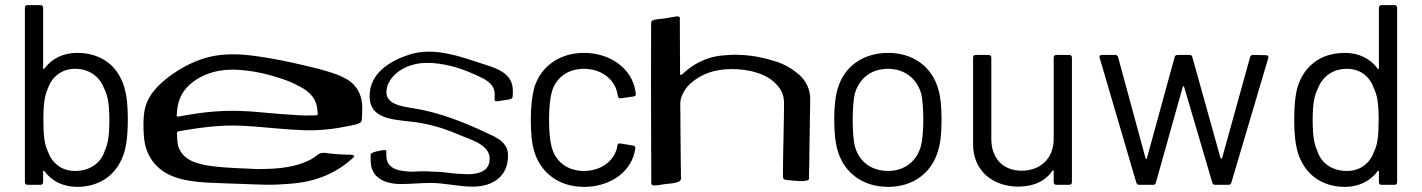

<svg xmlns="http://www.w3.org/2000/svg" viewBox="-20 -720 5540 748"><path d="M465 -377C442 -460 378 -514 280 -514C227 -514 182 -492 153 -453C150 -450 148 -451 148 -454V-690C148 -696 144 -700 138 -700H87C81 -700 77 -696 77 -690V-10C77 -4 81 0 87 0H138C144 0 148 -4 148 -10V-52C148 -55 150 -56 153 -53C182 -14 227 8 280 8C375 8 439 -45 464 -126C474 -161 478 -202 478 -253C478 -302 475 -343 465 -377ZM388 -132C373 -84 329 -54 273 -54C218 -54 182 -86 166 -131C154 -157 149 -187 149 -253C149 -320 155 -350 167 -377C183 -421 220 -452 273 -452C327 -452 367 -422 384 -379C398 -352 406 -322 406 -253C406 -188 400 -159 388 -132Z M985.8 -61.1C985.8 -61.8 907.5 -64.3 900.7 -65C870.8 -66.9 840.8 -68.2 811.1 -72.1C796 -74 780.8 -75.9 766.3 -79.8C752.2 -83.4 737.3 -87.2 724.5 -94C712.2 -100.4 700.6 -108.5 691.6 -119.1C682.9 -129.8 675.5 -142.6 672.9 -156.2C671.6 -163.3 671 -170 670.6 -177.1C670.6 -181 670 -185.2 670 -189.1C670 -192.3 670 -195.8 669.7 -199C669.4 -201.9 669.4 -205.2 671.9 -206.8C674.2 -208.4 677.7 -208.7 680.6 -209.4C688.4 -210.6 695.8 -211.9 703.5 -213.2C763.8 -223.5 824.3 -230.9 885.9 -230.9C947.1 -230.9 1008.4 -223.5 1069.6 -218.7C1099.5 -216.1 1129.8 -213.9 1160.1 -212.9C1190.4 -211.6 1221 -212.6 1251.3 -215.5C1281.6 -218.4 1311.9 -223.5 1341.9 -229.7C1349.3 -231.3 1356.4 -232.9 1363.8 -234.5C1370.6 -236.1 1377.3 -238 1383.1 -241.9C1387.6 -245.1 1389.6 -249.3 1389.6 -254.8C1389.6 -261.9 1390.5 -269 1390.9 -276.1C1391.5 -290.9 1391.8 -304.7 1390.2 -319.2C1388.6 -332.5 1385.4 -345.3 1379.9 -357.6C1369.9 -380.1 1352.5 -399.2 1330.9 -411.4C1324.8 -414.9 1318.4 -418.2 1311.9 -421.4C1305.5 -424.6 1298.7 -427.2 1291.9 -429.8C1278.1 -434.9 1264.2 -439.4 1250 -443.6C1221 -452.3 1190.7 -459.1 1161.1 -466.2C1101.5 -480.4 1041.5 -492.6 981 -501C921.3 -509.4 860.1 -512.9 800.8 -499.4C742.5 -486.2 688.7 -458.4 640.7 -423C617.1 -405.6 595.2 -385.9 577.2 -363.1C559.5 -340.5 546.9 -314.1 542.4 -285.4C537.6 -255.4 538.5 -225.1 540.1 -195.2C541.7 -166.2 548.5 -136.5 562.7 -110.7C575.9 -86.3 596.2 -65.3 619.7 -50.2C644.5 -34.1 672.6 -24.7 701.3 -18.9C761.8 -6.7 824.7 -7.6 886.2 -4.7C916.2 -3.4 946.5 -2.5 976.8 -1.5C1006.7 -0.2 1036.7 0.4 1066.4 -1.2C1096.6 -2.8 1126.6 -4.7 1156.6 -9.6C1186.6 -14.1 1215.2 -22.8 1243.3 -33.7C1270.7 -44.7 1296.8 -59.2 1320.6 -76.6C1332.2 -85 1343.5 -93.7 1353.8 -103.7C1355.7 -105.6 1359.9 -109.1 1359.6 -112C1359.3 -114.6 1355.1 -115.6 1352.8 -116.2C1345.7 -118.2 1338 -117.2 1330.9 -117.5C1315.8 -118.2 1300.3 -118.5 1285.2 -120.1C1277.7 -120.7 1270.3 -121.4 1262.9 -122.3C1255.2 -123.3 1247.8 -124.9 1240 -124.6C1233.3 -124.3 1226.5 -123 1220.7 -119.1C1214.6 -114.9 1209.1 -110.1 1203 -106.2C1191.1 -98.2 1177.5 -91.7 1164.3 -86.6C1136.3 -75.6 1107.3 -69.8 1077.6 -66C1047 -62.1 1016.4 -61.8 985.8 -61.1ZM1175 -269.9C1164.3 -270.3 1153.7 -270.6 1142.7 -271.2C1099.9 -273.2 1057 -277 1014.2 -280.9C971.3 -285.1 928.1 -288.3 884.9 -288.3C842.1 -288.3 799.2 -285.1 756.7 -279.3C735.1 -276.4 713.8 -272.5 692.6 -269C687.7 -268 682.6 -267.4 677.7 -266.4C674.2 -265.7 668.7 -264.1 668.4 -269.3C668.1 -274.1 669.4 -279.6 669.7 -284.4C670 -289.6 670.6 -294.7 671.3 -299.9C674.2 -319.9 680.3 -339.2 690.9 -356.6C701.6 -373.4 715.4 -388.5 731.2 -400.4C764.1 -425.6 804.1 -440.4 845 -445.9C886.9 -451.4 929.4 -447.8 971 -440.7C1012.9 -433.6 1054.1 -421.7 1094.1 -407.5C1113.7 -400.4 1132.7 -391.4 1150.8 -381.4C1167.9 -372.1 1184 -360.8 1196.2 -345.3C1202.3 -337.6 1207.2 -328.9 1210.4 -319.9C1213.9 -309.9 1215.6 -299.6 1216.8 -289.3C1217.2 -286.7 1217.2 -284.1 1217.5 -281.5C1217.5 -279.6 1218.5 -276.7 1217.8 -274.8C1216.8 -270.6 1209.1 -270.3 1205.6 -270.3C1202.7 -270.3 1175 -270.6 1175 -269.9Z M1479.8 -135.6C1468.8 -135.6 1425 -127.8 1424.1 -118C1424.1 -117.1 1423.8 -116.1 1423.8 -115.2C1423.8 -107.9 1424.1 -100.7 1424.1 -93.5C1424.1 -29.1 1476.7 -3 1542.3 -3C1581.3 -3 1616.1 -7.3 1656.1 -7.3C1715.3 -7.3 1764.3 7.1 1822.4 7.1C1900.2 7.1 1959 -33.5 1959 -111.8C1960.9 -156 1929 -176.5 1899.9 -191.1C1817.4 -230.5 1730.7 -268.2 1633.8 -290C1567.1 -306 1465.2 -301 1488.9 -384.2C1507 -438.3 1571.1 -475 1642.7 -475C1650.4 -475.2 1658.3 -475 1666.2 -474.5C1732.7 -468.7 1786.5 -449.8 1837 -426.5C1865.8 -413.5 1907.2 -395.3 1907.2 -353.7C1907.4 -348.4 1907.2 -343.1 1907.2 -337.8C1907.2 -335.9 1906.9 -333.7 1906.9 -331.8C1906.9 -327.5 1911 -325.3 1915.6 -325.3C1932.8 -328.2 1949.4 -329.7 1965.3 -333C1977.4 -336 1977.8 -340.7 1977.8 -354.4C1977.8 -357.3 1978 -360.2 1978 -363.1C1978 -364.5 1977.8 -366.2 1977.8 -367.9C1977.8 -434.3 1915.6 -453.7 1864.4 -470C1785 -494.8 1673.3 -540.9 1572.1 -506.5C1504 -484.3 1420 -437.2 1420 -346C1420 -243.7 1535.1 -256.1 1619.4 -240.8C1677.5 -230.4 1727 -213.2 1774.6 -192.5C1819.3 -173.7 1899.2 -152.8 1886.3 -88C1880 -53.1 1844.3 -41.4 1803.1 -41.4H1796.4C1791.6 -41.6 1786.6 -42.1 1781.8 -42.4C1753 -42.4 1725.8 -47.5 1697.7 -50.1C1680.8 -50.1 1663.5 -51.7 1645.8 -52.5H1620.3C1616.3 -52.5 1612.4 -52.2 1606.9 -52C1602.1 -52 1595.4 -52 1587.7 -51C1534.6 -52.6 1485.1 -60.1 1485.1 -114.9C1485.1 -119.2 1485.3 -123.6 1485.3 -127.9C1485.3 -132.5 1484 -135.3 1479.8 -135.6Z M2255 8C2353 8 2431 -45 2451 -122C2453 -130 2454 -137 2455 -142C2456 -149 2452 -152 2446 -153L2397 -161C2391 -162 2386 -160 2385 -153C2385 -152 2385 -151 2384 -149V-145C2372 -93 2322 -54 2255 -54C2187 -54 2141 -94 2128 -152C2123 -172 2119 -205 2119 -254C2119 -299 2123 -334 2128 -355C2141 -412 2187 -452 2255 -452C2324 -452 2373 -410 2384 -361L2387 -346C2388 -340 2392 -336 2398 -337L2448 -344C2454 -345 2458 -348 2457 -355C2456 -363 2454 -373 2451 -385C2431 -456 2356 -514 2255 -514C2158 -514 2085 -459 2061 -377C2053 -346 2048 -310 2048 -255C2048 -204 2051 -165 2061 -131C2086 -47 2157 8 2255 8Z M2629.3 -442.7C2629.3 -445.6 2629.3 -448.5 2629.3 -451.3C2629.3 -453.1 2629.3 -454.9 2629.3 -456.6C2629.3 -458.8 2629.3 -460.9 2629.3 -463C2629.5 -470.1 2629.3 -476.7 2629.3 -483.5C2629.1 -502.5 2628.9 -515.4 2628.9 -534.5C2628.9 -537.9 2629 -541.2 2629 -544.6V-550.6C2629 -553.7 2628.9 -556.8 2628.9 -559.9C2628.9 -574.5 2628.7 -589.6 2628.7 -604.3C2628.7 -607.5 2628.7 -610.7 2628.6 -613.8C2628.6 -622.5 2628.5 -629.6 2628.5 -639C2628.5 -642.8 2628.7 -646.7 2628.7 -650.7C2628.7 -656.2 2619 -656.7 2613.8 -655.8C2599.3 -653.6 2584.8 -650.6 2570 -648.3C2555.3 -646 2534.6 -646.3 2522.1 -640C2515.5 -636.6 2516.6 -629.3 2516.6 -619.9C2516.6 -614.7 2516.7 -609.5 2516.7 -604.3C2516.7 -586.9 2516.4 -569.2 2516.4 -552C2516.4 -548.2 2516.5 -544.3 2516.5 -540.5C2516.5 -536.7 2516.4 -532.9 2516.4 -529.1V-477.1C2516.4 -471 2516.3 -465 2516.3 -459C2516.3 -452.6 2516.4 -446.1 2516.4 -439.6C2516.4 -432.2 2516.3 -424.8 2516.3 -417.5V-376C2516.3 -358.2 2516.4 -340.4 2516.4 -322.7V-282.4C2516.5 -278.9 2516.5 -275.4 2516.5 -271.9V-255.5C2516.5 -252.4 2516.6 -249.4 2516.6 -246.3C2516.6 -243.3 2516.5 -240.4 2516.5 -237.4C2516.5 -229.4 2516.7 -221.1 2516.7 -212.9C2516.7 -204.1 2516.7 -195.3 2516.7 -186.5C2516.7 -167.6 2516.8 -148.6 2516.8 -129.8C2516.8 -122.6 2517.1 -115.2 2517.1 -108.3C2517.1 -104.9 2517.1 -101.6 2517.1 -98.2C2517.1 -75.9 2517.2 -53 2517.2 -31.2C2517.3 -22.6 2517.5 -13.7 2517.5 -4.9C2517.5 0.4 2524 2.8 2528.9 2.6C2542 2.2 2554.5 -0.2 2566.7 -2.1C2585.3 -4.9 2613.7 -5.1 2628.2 -14.8C2631.7 -17.2 2636.1 -27.7 2632.5 -33.8C2633.5 -38.3 2632.6 -43.1 2632.6 -47.6C2632.6 -50.1 2632.7 -52.5 2632.7 -55C2632.7 -57.8 2632.6 -60.6 2632.6 -63.6C2632.5 -68.9 2632.2 -74.7 2632.2 -79.8C2632.2 -85.3 2632.1 -90.4 2632.1 -95.9C2632.1 -115.6 2631.3 -136 2631.7 -156.8C2630.7 -158.5 2631.5 -164 2631.4 -166.9V-172.9C2631.4 -174.8 2631.4 -176.6 2631.4 -178.4C2631.4 -180.5 2631.5 -182.5 2631.5 -184.6C2631.5 -187.8 2630.4 -193.7 2631.6 -195.8C2630.4 -197 2631.1 -202.7 2631.1 -205.6C2631.1 -210.8 2631 -216.3 2631 -221.7C2631 -227.4 2631 -233 2630.9 -238.6C2630.9 -250.5 2630.4 -264.4 2630.7 -277.9C2630.7 -280.4 2630.5 -282.7 2630.5 -285.1C2630.5 -286.9 2630.3 -288.6 2630.3 -290.3C2630.3 -293.7 2630.4 -297.1 2630.5 -300.5C2630.5 -302.1 2630.2 -303.8 2630.2 -305.3C2630.2 -308 2630.1 -310.3 2630.1 -313C2630.1 -326.4 2633.1 -339.8 2637.4 -349.3C2641.4 -358.6 2646.1 -366.1 2651.3 -374C2655.5 -380.4 2661.5 -386.7 2667.1 -392C2705.3 -427.5 2757.2 -450.9 2830.3 -450.9C2902.5 -450.9 2967.1 -431.5 3003.5 -392.7C3021.3 -373.8 3034.8 -353.3 3034.5 -316.1C3034 -225 3030.7 -133.4 3030.2 -40.8C3030.2 -40.1 3030.2 -39.4 3030.2 -38.8C3029.9 -25.9 3031.3 -20.1 3043 -19.1C3059.9 -17.7 3133.2 -6.9 3132.1 -24.6C3131 -40.8 3132.4 -57.1 3132.6 -73.9C3132.6 -75.1 3132.8 -76.3 3132.8 -77.5C3132.8 -90.5 3133.2 -103.4 3133.2 -116.4C3133.2 -121 3133.1 -125.6 3133.1 -130.2C3133.1 -131.2 3133.4 -132.3 3133.4 -133.3C3133.5 -141.1 3133.8 -148.9 3133.8 -156.4C3133.8 -159.9 3133.6 -163.5 3133.6 -167.1C3133.6 -168 3133.8 -169.1 3133.8 -170.2C3134 -177.3 3134.3 -184.2 3134.3 -190.6C3134.3 -193.9 3134.6 -197.1 3134.6 -200.1C3134.6 -202.8 3134.5 -205.4 3134.5 -208C3134.5 -217.1 3134.8 -226.5 3135 -235.6C3135 -238.9 3135 -242.4 3135 -245.9C3135 -248.9 3135.2 -251.8 3135.2 -254.7C3135.3 -257 3135.2 -259.2 3135.1 -261.5C3135.1 -267.4 3135.2 -274.1 3135.8 -280.6C3135.8 -280.9 3135.8 -281.2 3135.8 -281.5C3135.8 -283.8 3135.8 -286.1 3135.8 -288.4C3135.8 -295.1 3136.1 -301.4 3136.1 -308.3C3136 -313.5 3136.3 -318.7 3136.4 -323.6C3136.4 -324.6 3136.4 -325.6 3136.4 -326.5C3138.8 -372.6 3117.8 -407.8 3093.2 -429C3069.2 -449.8 3040.8 -467.8 3007.4 -478.9C2965.3 -492.6 2920.7 -503.5 2866.7 -506.1H2866C2859 -506.5 2852.1 -506.8 2844.7 -506.8C2828.4 -506.8 2813.6 -505.3 2798.9 -504.3C2729.5 -499.2 2676.5 -467.5 2637.6 -430.2C2635.5 -428.3 2633.3 -427.4 2630.4 -428.7C2630 -430.3 2629.4 -432 2629.4 -434.3C2629.4 -437.2 2629.3 -440 2629.3 -442.7Z M3440 8C3536 8 3609 -45 3634 -131C3645 -164 3648 -205 3648 -254C3648 -301 3645 -343 3634 -377C3609 -461 3536 -514 3441 -514C3342 -514 3269 -461 3244 -376C3234 -344 3230 -303 3230 -254C3230 -206 3234 -164 3244 -131C3270 -45 3343 8 3440 8ZM3440 -54C3373 -54 3325 -92 3310 -152C3305 -174 3302 -210 3302 -253C3302 -295 3305 -332 3310 -354C3326 -413 3373 -452 3439 -452C3505 -452 3553 -413 3569 -354C3574 -332 3577 -297 3577 -253C3577 -213 3574 -176 3568 -152C3552 -92 3504 -54 3440 -54Z M4085 -496V-179C4085 -105 4036 -55 3960 -55C3887 -55 3842 -104 3842 -179V-496C3842 -502 3838 -506 3832 -506H3781C3775 -506 3771 -502 3771 -496V-158C3771 -51 3852 7 3947 7C4008 7 4053 -15 4080 -55C4082 -58 4085 -56 4085 -53V-10C4085 -4 4089 0 4095 0H4146C4152 0 4156 -4 4156 -10V-496C4156 -502 4152 -506 4146 -506H4095C4089 -506 4085 -502 4085 -496Z M4418 0H4472C4478 0 4482 -3 4483 -8L4588 -382C4589 -385 4592 -385 4593 -382L4703 -8C4705 -3 4708 0 4714 0H4766C4772 0 4775 -3 4777 -8L4921 -494C4923 -501 4919 -505 4912 -505L4861 -506C4855 -506 4851 -502 4850 -497L4741 -104C4740 -101 4736 -101 4735 -104L4625 -498C4624 -503 4620 -506 4614 -506H4567C4561 -506 4557 -502 4556 -497L4448 -103C4447 -100 4444 -100 4443 -103L4336 -497C4335 -502 4331 -506 4325 -506H4273C4266 -506 4262 -502 4264 -495L4407 -8C4409 -3 4412 0 4418 0Z M5352 -690V-454C5352 -451 5350 -450 5347 -453C5318 -492 5273 -514 5220 -514C5122 -514 5058 -460 5034 -377C5025 -343 5022 -302 5022 -253C5022 -202 5026 -161 5036 -126C5061 -45 5125 8 5220 8C5273 8 5318 -14 5347 -53C5350 -56 5352 -55 5352 -52V-10C5352 -4 5356 0 5362 0H5413C5419 0 5423 -4 5423 -10V-690C5423 -696 5419 -700 5413 -700H5362C5356 -700 5352 -696 5352 -690ZM5334 -131C5318 -86 5282 -54 5227 -54C5170 -54 5127 -84 5112 -132C5100 -159 5094 -188 5094 -253C5094 -322 5102 -352 5116 -379C5133 -422 5173 -452 5227 -452C5280 -452 5317 -421 5332 -377C5345 -350 5351 -320 5351 -253C5351 -187 5346 -157 5334 -131Z"/></svg>

Font: Elastic
Style: elastic
Weight: 400
Designer: Jeremy Tribby
Foundry: Tribby Type
Version: Version 1.422;hotconv 1.0.109;makeotfexe 2.5.65596